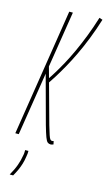

<svg xmlns="http://www.w3.org/2000/svg" viewBox="-141 -756 572 1023"><g transform="rotate(15 145.0 -245.0)"><path d="M-1 0 109 -700H129L18 0ZM195 9Q186 9 179 3.5Q172 -2 164.5 -22Q157 -42 145 -84L68 -368L73 -415L163 -88Q173 -54 178.5 -37.5Q184 -21 188.5 -16Q193 -11 198 -11Q201 -11 203.5 -11.5Q206 -12 207 -13L211 5Q208 6 205.5 7Q203 8 200.5 8.5Q198 9 195 9ZM94 -295 89 -319Q103 -339 120 -366.5Q137 -394 156.5 -429.5Q176 -465 196 -508.5Q216 -552 235.5 -602Q255 -652 273 -710L291 -704Q273 -646 252.5 -594Q232 -542 210 -496Q188 -450 166.5 -412Q145 -374 126.5 -344.5Q108 -315 94 -295ZM73 73H91Q91 80 90.5 88Q90 96 88 105Q85 127 79 146.5Q73 166 65 183.5Q57 201 46 220H27Q46 187 56 159Q66 131 70 105Q72 97 72.5 88.5Q73 80 73 73Z"/></g></svg>

Font: Georama ExtraCondensed Thin
Style: Italic
Weight: 100
Width: 2
Italic angle: -9°
Designer: Jean-Baptiste Levee
Foundry: Production Type
Version: Version 1.001